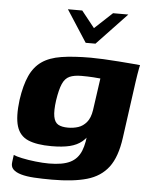

<svg xmlns="http://www.w3.org/2000/svg" viewBox="-52 -637 636 801"><g transform="rotate(5 266.0 -237.0)"><path d="M200 -594H260L315 -525L389 -594H453L327 -461H286ZM196 120Q153 120 120.5 118Q88 116 65.5 109.5Q43 103 32 91.5Q21 80 24 61Q25 55 26 45Q27 35 28 31Q38 36 63.5 41.5Q89 47 120.5 50.5Q152 54 177 54Q234 54 265.5 38.5Q297 23 311 -11.5Q325 -46 327 -100L344 -98Q329 -68 308.5 -51Q288 -34 257.5 -26.5Q227 -19 181 -19Q119 -19 83 -34.5Q47 -50 35 -89.5Q23 -129 32 -200Q41 -262 59 -301.5Q77 -341 108.5 -363Q140 -385 190 -393Q240 -401 313 -401Q335 -401 366.5 -399.5Q398 -398 430.5 -395.5Q463 -393 487.5 -391Q512 -389 520 -388Q519 -385 517 -374Q515 -363 512.5 -348.5Q510 -334 508 -319L475 -80Q464 1 431.5 44Q399 87 341.5 103.5Q284 120 196 120ZM243 -102Q266 -102 286 -108.5Q306 -115 321 -133Q336 -151 341 -184L360 -318Q353 -319 330 -320.5Q307 -322 281 -322Q250 -322 231 -313.5Q212 -305 201.5 -281Q191 -257 184 -211Q178 -167 182.5 -143Q187 -119 202 -110.5Q217 -102 243 -102Z"/></g></svg>

Font: Genos Thin
Style: Bold Italic
Weight: 700
Italic angle: -8°
Version: Version 1.010